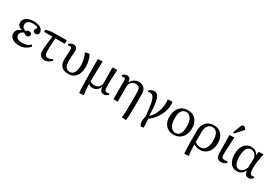

<svg xmlns="http://www.w3.org/2000/svg" viewBox="78 -2094 5207 3616"><g transform="rotate(30 2681.5 -286.0)"><path d="M262 14Q167 14 109.5 -26Q52 -66 52 -131Q52 -228 165 -263V-264Q62 -291 62 -376Q62 -420 88.5 -453Q115 -486 163 -504.5Q211 -523 273 -523Q370 -523 426 -488Q482 -453 482 -392Q482 -364 465.5 -348.5Q449 -333 421 -333Q364 -333 364 -377Q364 -390 370.5 -405.5Q377 -421 396 -452Q356 -477 282 -477Q220 -477 184.5 -451Q149 -425 149 -379Q149 -311 228 -284Q248 -302 264 -309.5Q280 -317 298 -317Q322 -317 338 -302.5Q354 -288 354 -267Q354 -244 337.5 -229Q321 -214 296 -214Q257 -214 224 -247Q146 -217 146 -151Q146 -108 182.5 -83Q219 -58 284 -58Q398 -58 460 -122L486 -96Q450 -45 390 -15.5Q330 14 262 14Z M816 14Q690 14 690 -126Q690 -147 692.5 -183.5Q695 -220 699.5 -265Q704 -310 709.5 -357Q715 -404 721 -446H538L546 -492Q571 -502 607 -509.5Q643 -517 665 -517L992 -523V-452L982 -446H786Q784 -420 782 -382.5Q780 -345 778.5 -303.5Q777 -262 776 -223Q775 -184 775 -154Q775 -54 849 -54Q901 -54 945 -90L963 -63Q899 14 816 14Z M1327 14Q1130 14 1130 -191Q1130 -243 1132.5 -277Q1135 -311 1137 -340.5Q1139 -370 1139 -409Q1139 -458 1100 -458Q1078 -458 1057 -448L1048 -476Q1090 -518 1141 -518Q1228 -518 1228 -428Q1228 -387 1225.5 -357.5Q1223 -328 1220.5 -296Q1218 -264 1218 -214Q1218 -121 1246 -77Q1274 -33 1333 -33Q1398 -33 1428.5 -87Q1459 -141 1459 -258Q1459 -314 1442.5 -379.5Q1426 -445 1399 -498L1487 -515L1496 -509Q1524 -456 1538.5 -392.5Q1553 -329 1553 -264Q1553 -132 1493.5 -59Q1434 14 1327 14Z M1699 222 1689 216Q1683 155 1680.5 89.5Q1678 24 1678 -36Q1678 -57 1677.5 -98.5Q1677 -140 1676.5 -192Q1676 -244 1675.5 -297.5Q1675 -351 1674.5 -397.5Q1674 -444 1674 -474Q1674 -504 1674 -508L1767 -515L1777 -509Q1774 -447 1771.5 -371Q1769 -295 1767.5 -218Q1766 -141 1766 -78Q1780 -64 1806.5 -55Q1833 -46 1858 -46Q1922 -46 1959 -82.5Q1996 -119 1996 -182Q1996 -191 1995.5 -224.5Q1995 -258 1994.5 -303Q1994 -348 1993.5 -392.5Q1993 -437 1992.5 -469Q1992 -501 1992 -508L2085 -515L2095 -509Q2090 -428 2087 -368.5Q2084 -309 2082.5 -263Q2081 -217 2081 -173Q2081 -121 2086 -93.5Q2091 -66 2104 -56Q2117 -46 2141 -46Q2157 -46 2186 -56L2194 -28Q2176 -9 2150 2.5Q2124 14 2099 14Q2059 14 2037.5 -11Q2016 -36 2007 -93H2004Q1986 -43 1947.5 -14.5Q1909 14 1860 14Q1833 14 1808.5 4Q1784 -6 1768 -22H1766Q1766 34 1771 92.5Q1776 151 1785 215Z M2701 222 2613 215Q2622 162 2625.5 95Q2629 28 2629 -55V-334Q2629 -404 2606.5 -433Q2584 -462 2529 -462Q2473 -462 2436.5 -423Q2400 -384 2400 -323V0H2307V-409Q2307 -436 2298.5 -447Q2290 -458 2270 -458Q2251 -458 2227 -448L2218 -476Q2260 -518 2313 -518Q2350 -518 2368.5 -494.5Q2387 -471 2391 -417H2394Q2419 -467 2463.5 -495Q2508 -523 2562 -523Q2639 -523 2680.5 -479Q2722 -435 2722 -352V-49Q2722 23 2719.5 83.5Q2717 144 2712 216Z M3007 186Q2981 148 2977.5 96Q2974 44 2994 -16Q2983 -142 2971 -226Q2959 -310 2942 -359.5Q2925 -409 2901.5 -430.5Q2878 -452 2845 -452Q2831 -452 2802 -444L2794 -471Q2812 -493 2839.5 -505.5Q2867 -518 2896 -518Q2935 -518 2962.5 -496Q2990 -474 3007.5 -423Q3025 -372 3034.5 -285Q3044 -198 3048 -69H3053Q3099 -110 3132 -169.5Q3165 -229 3182.5 -299.5Q3200 -370 3200 -445Q3200 -482 3194 -509L3286 -514L3296 -507Q3298 -496 3299 -481Q3300 -466 3300 -451Q3300 -371 3269 -288Q3238 -205 3184 -132Q3130 -59 3059 -8Q3063 36 3065.5 88Q3068 140 3068 178Q3034 188 3007 186Z M3621 14Q3548 14 3495 -17.5Q3442 -49 3413 -106.5Q3384 -164 3384 -242Q3384 -373 3451 -448Q3518 -523 3635 -523Q3704 -523 3755.5 -491Q3807 -459 3835.5 -402Q3864 -345 3864 -267Q3864 -182 3834 -119Q3804 -56 3749 -21Q3694 14 3621 14ZM3635 -33Q3697 -33 3729.5 -86.5Q3762 -140 3762 -243Q3762 -353 3723.5 -415.5Q3685 -478 3618 -478Q3553 -478 3519 -425.5Q3485 -373 3485 -272Q3485 -159 3524.5 -96Q3564 -33 3635 -33Z M3986 222 3975 216Q3972 181 3969.5 138.5Q3967 96 3966 53.5Q3965 11 3965 -24V-273Q3965 -348 3993.5 -404Q4022 -460 4073.5 -491.5Q4125 -523 4193 -523Q4303 -523 4364 -454.5Q4425 -386 4425 -263Q4425 -181 4395 -118.5Q4365 -56 4312 -21Q4259 14 4188 14Q4156 14 4117 3Q4078 -8 4054 -24H4053Q4053 41 4058 103.5Q4063 166 4073 215ZM4181 -33Q4247 -33 4286 -93.5Q4325 -154 4325 -257Q4325 -478 4188 -478Q4124 -478 4088.5 -427.5Q4053 -377 4053 -285V-80Q4072 -60 4109.5 -46.5Q4147 -33 4181 -33Z M4651 14Q4593 14 4567 -23Q4541 -60 4541 -143Q4541 -181 4540.5 -233Q4540 -285 4539.5 -339.5Q4539 -394 4538 -439Q4537 -484 4537 -508L4630 -515L4640 -509Q4638 -471 4635 -417.5Q4632 -364 4629.5 -308.5Q4627 -253 4625 -207Q4623 -161 4623 -138Q4623 -90 4638 -72Q4653 -54 4692 -54Q4732 -54 4755 -65L4763 -35Q4744 -12 4714 1Q4684 14 4651 14ZM4597 -575 4571 -588 4634 -751Q4644 -775 4654 -784.5Q4664 -794 4681 -794Q4716 -794 4739 -748V-736Z M4991 14Q4902 14 4851 -56.5Q4800 -127 4800 -249Q4800 -376 4857.5 -449.5Q4915 -523 5014 -523Q5065 -523 5103.5 -499Q5142 -475 5162 -430H5164L5170 -508L5265 -515L5275 -509Q5254 -426 5243 -343Q5232 -260 5232 -194Q5232 -114 5245 -84Q5258 -54 5293 -54Q5307 -54 5335 -62L5343 -33Q5303 14 5247 14Q5207 14 5185.5 -11.5Q5164 -37 5156 -93H5153Q5104 14 4991 14ZM5021 -38Q5059 -38 5092 -67.5Q5125 -97 5148 -152Q5148 -181 5149 -221Q5150 -261 5151.5 -300Q5153 -339 5155 -367Q5140 -418 5105.5 -448Q5071 -478 5027 -478Q4901 -478 4901 -257Q4901 -144 4930 -91Q4959 -38 5021 -38Z"/></g></svg>

Font: Literata 36pt
Style: Regular
Weight: 400
Designer: Latin by Veronika Burian and Jose Scaglione. Greek by Irene Vlachou. Cyrillic by Vera Evstafieva.
Foundry: TypeTogether
Version: Version 3.002